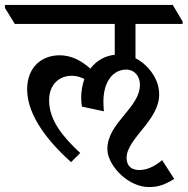

<svg xmlns="http://www.w3.org/2000/svg" viewBox="-64 -644 760 778"><path d="M224 13 261 -24C188 -92 135 -158 135 -238C135 -300 174 -337 227 -337C245 -337 262 -332 278 -324C270 -301 265 -276 265 -249C265 -237 266 -222 268 -212L357 -193C356 -205 355 -218 355 -232C355 -317 397 -362 447 -362C483 -362 503 -333 503 -301C503 -206 371 -147 371 -40C371 -4 396 37 429 67C460 95 500 114 540 114C579 114 606 103 642 81L593 5C563 30 532 45 501 45C468 45 449 28 449 -4C449 -83 581 -155 581 -261C581 -300 566 -335 537 -368C523 -383 506 -398 485 -408V-547H676V-557L636 -624H-44V-612L-4 -547H401V-422C360 -418 326 -397 302 -366C263 -401 222 -420 178 -420C104 -420 46 -371 46 -282C46 -172 138 -64 224 13Z"/></svg>

Font: Noto Serif Devanagari SemiCondensed Medium
Style: Regular
Weight: 500
Width: 4
Designer: Universal Thirst, Indian Type Foundry and the Monotype Design Team
Foundry: Monotype Imaging Inc.
Version: Version 2.004